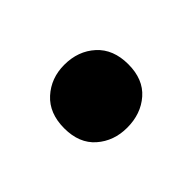

<svg xmlns="http://www.w3.org/2000/svg" viewBox="-47 -160 235 235"><g transform="rotate(45 70.5 -42.5)"><path d="M16 -42Q16 -66 30.5 -82Q45 -98 71 -98Q97 -98 111 -82Q125 -66 125 -42Q125 -19 111 -3Q97 13 71 13Q45 13 30.5 -3Q16 -19 16 -42Z"/></g></svg>

Font: Baloo Tammudu 2
Style: Regular
Weight: 400
Designer: Maithili Shingre, Omkar Shende and Ek Type
Foundry: Ek Type
Version: Version 1.700